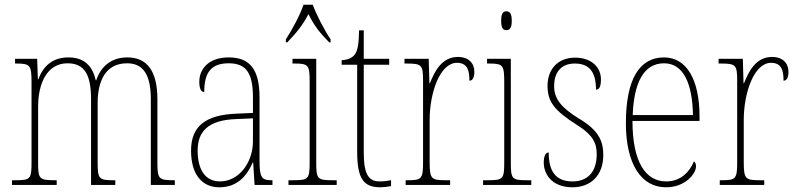

<svg xmlns="http://www.w3.org/2000/svg" viewBox="-20 -786 3383 816"><path d="M31 0H221V-20H214C146 -20 142 -25 142 -97V-333C142 -430 179 -517 267 -517C339 -517 367 -469 367 -364V0H470V-20H463C401 -20 395 -25 395 -95V-348C395 -441 428 -517 520 -517C593 -517 621 -462 621 -364V0H723V-20H719C656 -20 649 -25 649 -92V-363C649 -482 607 -542 521 -542C456 -542 410 -507 389 -445H387C373 -505 339 -542 271 -542C210 -542 166 -512 143 -449H141L138 -536H44V-516H50C109 -516 114 -508 114 -435V-97C114 -25 110 -20 44 -20H31Z M912 10C991 10 1030 -41 1054 -95H1056L1062 0H1138V-20H1134C1092 -20 1083 -31 1083 -105V-372C1083 -491 1042 -542 952 -542C866 -542 827 -492 827 -439C827 -410 834 -395 848 -395C848 -479 878 -517 952 -517C1030 -517 1055 -471 1055 -371V-306L986 -303C854 -298 792 -250 792 -146C792 -40 842 10 912 10ZM915 -15C848 -15 820 -71 820 -146C820 -227 864 -276 985 -280L1055 -283V-185C1055 -96 996 -15 915 -15Z M1195 -619V-606H1201C1241 -648 1265 -677 1291 -726C1315 -677 1338 -648 1379 -606H1385V-619C1359 -657 1326 -721 1309 -766H1270C1255 -721 1220 -657 1195 -619ZM1206 0H1411V-20H1394C1329 -20 1324 -25 1324 -95V-536H1223V-516H1232C1291 -516 1296 -509 1296 -439V-95C1296 -25 1290 -20 1226 -20H1206Z M1596 10C1609 10 1625 8 1642 5V-20C1624 -17 1612 -15 1594 -15C1548 -15 1526 -42 1526 -138V-511H1634V-536H1526V-657H1506C1505 -605 1502 -571 1486 -552C1476 -540 1458 -532 1432 -530V-511H1498V-141C1498 -27 1525 10 1596 10Z M1704 0H1893V-20H1875C1813 -20 1806 -25 1806 -97V-277C1806 -390 1849 -519 1922 -519C1967 -519 1975 -486 1975 -443C1990 -443 1996 -459 1996 -481C1996 -516 1973 -544 1926 -544C1858 -544 1827 -483 1807 -432H1805L1802 -536H1699V-516H1706C1773 -516 1778 -511 1778 -441V-97C1778 -25 1772 -20 1711 -20H1704Z M2132 -658C2146 -658 2155 -666 2155 -698C2155 -729 2146 -738 2132 -738C2118 -738 2110 -729 2110 -698C2110 -666 2118 -658 2132 -658ZM2033 0H2238V-20H2220C2156 -20 2151 -25 2151 -95V-536H2050V-516H2059C2118 -516 2123 -509 2123 -437V-95C2123 -25 2118 -20 2053 -20H2033Z M2413 10C2493 10 2544 -43 2544 -127C2544 -187 2524 -233 2439 -283C2370 -326 2335 -363 2335 -420C2335 -474 2361 -516 2423 -516C2483 -516 2513 -482 2513 -405C2528 -405 2534 -420 2534 -449C2534 -500 2494 -541 2424 -541C2352 -541 2307 -493 2307 -421C2307 -353 2337 -316 2429 -257C2502 -212 2516 -176 2516 -130C2516 -57 2479 -15 2413 -15C2340 -15 2312 -60 2312 -138C2299 -138 2291 -124 2291 -94C2291 -50 2322 10 2413 10Z M2810 10C2893 10 2938 -48 2938 -79C2938 -91 2934 -97 2929 -100C2911 -56 2874 -15 2811 -15C2723 -15 2668 -99 2668 -272H2953V-291C2953 -446 2899 -542 2802 -542C2698 -542 2640 -450 2640 -262C2640 -88 2706 10 2810 10ZM2925 -297H2669C2674 -431 2714 -517 2802 -517C2886 -517 2923 -428 2925 -297Z M3039 0H3228V-20H3210C3148 -20 3141 -25 3141 -97V-277C3141 -390 3184 -519 3257 -519C3302 -519 3310 -486 3310 -443C3325 -443 3331 -459 3331 -481C3331 -516 3308 -544 3261 -544C3193 -544 3162 -483 3142 -432H3140L3137 -536H3034V-516H3041C3108 -516 3113 -511 3113 -441V-97C3113 -25 3107 -20 3046 -20H3039Z"/></svg>

Font: Noto Serif Myanmar Condensed Thin
Style: Regular
Weight: 100
Width: 3
Designer: Ben Mitchell and the Monotype Design Team
Foundry: Monotype Imaging Inc.
Version: Version 2.106